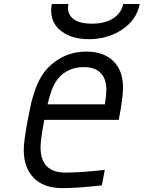

<svg xmlns="http://www.w3.org/2000/svg" viewBox="-20 -937 724 967"><path d="M515.6 -485Q515.6 -540.4 486.7 -569.7Q457.7 -599 400.4 -599Q353.5 -599 316.4 -578.1Q279.3 -557.3 257.8 -520.2Q238.3 -489.6 219.4 -411.5H508.5Q515.6 -459 515.6 -485ZM184.2 -196Q184.2 -67.7 309.9 -67.7Q386.1 -67.7 507.8 -81.4L492.8 -3.3Q372.4 10.4 294.9 10.4Q199.9 10.4 149.7 -41.3Q99.6 -93.1 99.6 -182.3Q99.6 -225.9 119.8 -333.3Q129.6 -384.8 136.1 -413.7Q142.6 -442.7 155.6 -480.5Q168.6 -518.2 184.9 -546.2Q218.1 -604.2 278.6 -640.6Q339.2 -677.1 415.4 -677.1Q501.3 -677.1 550.5 -629.6Q599.6 -582 599.6 -495.4Q599.6 -443.4 578.1 -333.3H203.1Q184.2 -233.7 184.2 -196ZM600.3 -916.7H683.6Q668 -836.6 595.1 -788.1Q522.1 -739.6 427.7 -739.6Q343.8 -739.6 290.7 -778.6Q237.6 -817.7 237.6 -884.1Q237.6 -898.4 240.9 -916.7H324.2Q322.3 -906.9 322.3 -897.8Q322.3 -861.3 352.5 -839.5Q382.8 -817.7 442.7 -817.7Q509.8 -817.7 550.8 -845.1Q591.8 -872.4 600.3 -916.7Z"/></svg>

Font: Monoid
Style: Italic
Weight: 400
Width: 4
Italic angle: -11°
Monospace: yes
Version: Version 0.61